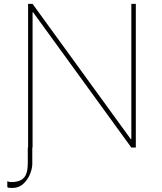

<svg xmlns="http://www.w3.org/2000/svg" viewBox="-20 -747 818 972"><path d="M120.7 0H122.2V-727.3H144.9L642 -42.6H644.9V-727.3H667.6V0H644.9L147.7 -684.7H144.9V0H143.5V83.8Q143.1 106.9 131.6 135.1Q120 163.4 97.7 183.9Q75.3 204.5 42.6 204.5Q30.5 204.5 26.5 204Q22.4 203.5 17 200.3V170.5Q17.8 170.8 18.8 171.2Q22 172.2 27.2 173.7Q32.3 175.1 39.8 174.7Q78.1 175.1 99.3 154.7Q120.4 134.2 120.7 81Z"/></svg>

Font: Inter UI Thin
Style: Regular
Weight: 100
Designer: Rasmus Andersson
Foundry: rsms
Version: 3.2;8d6f07862